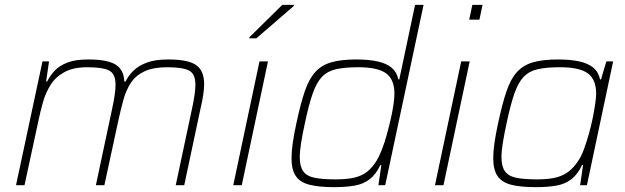

<svg xmlns="http://www.w3.org/2000/svg" viewBox="-20 -763 2575 791"><path d="M46 0 155 -510H182L170 -427H174Q186 -451 205 -471.5Q224 -492 257 -505Q290 -518 344 -518Q424 -518 457.5 -496Q491 -474 492 -427H497Q509 -451 529.5 -471.5Q550 -492 584.5 -505Q619 -518 673 -518Q756 -518 788.5 -494.5Q821 -471 821 -417Q821 -398 817.5 -373.5Q814 -349 807 -320L739 0H704L771 -315Q778 -347 781.5 -371.5Q785 -396 785 -414Q785 -459 758.5 -472.5Q732 -486 669 -486Q611 -486 575 -469Q539 -452 519 -421.5Q499 -391 488 -350.5Q477 -310 467 -264L410 0H375L442 -315Q449 -347 452.5 -371.5Q456 -396 456 -414Q456 -459 429.5 -472.5Q403 -486 340 -486Q282 -486 245.5 -466Q209 -446 188.5 -413.5Q168 -381 157 -342Q146 -303 138 -264L81 0Z M941 0 1049 -510H1084L976 0ZM1007 -605 1008 -610 1143 -743H1191L1190 -738L1036 -605Z M1356 8Q1293 8 1254.5 -2Q1216 -12 1198.5 -38Q1181 -64 1181 -111Q1181 -138 1186 -173.5Q1191 -209 1201 -255Q1218 -335 1235.5 -386.5Q1253 -438 1279 -466.5Q1305 -495 1345.5 -506.5Q1386 -518 1447 -518Q1499 -518 1535.5 -510Q1572 -502 1593.5 -484Q1615 -466 1621 -436H1625L1690 -743H1725L1567 0H1539L1551 -83H1547Q1529 -45 1503.5 -25Q1478 -5 1442 1.5Q1406 8 1356 8ZM1362 -24Q1410 -24 1441 -31.5Q1472 -39 1493 -56Q1514 -73 1531 -100Q1542 -118 1553 -146Q1564 -174 1573 -206.5Q1582 -239 1589.5 -271.5Q1597 -304 1601 -332Q1605 -360 1605 -377Q1605 -436 1570.5 -461Q1536 -486 1456 -486Q1401 -486 1365 -478Q1329 -470 1306.5 -446.5Q1284 -423 1268 -377Q1252 -331 1236 -255Q1226 -209 1220.5 -174.5Q1215 -140 1215 -115Q1215 -77 1229.5 -57Q1244 -37 1276.5 -30.5Q1309 -24 1362 -24Z M1913 -682 1926 -743H1968L1955 -682ZM1772 0 1880 -510H1915L1807 0Z M2187 8Q2124 8 2085.5 -2Q2047 -12 2029.5 -38Q2012 -64 2012 -111Q2012 -138 2017 -173.5Q2022 -209 2032 -255Q2049 -335 2066.5 -386.5Q2084 -438 2110 -466.5Q2136 -495 2176.5 -506.5Q2217 -518 2278 -518Q2330 -518 2366.5 -510Q2403 -502 2424.5 -484Q2446 -466 2452 -436H2456L2478 -510H2506L2398 0H2370L2382 -83H2378Q2360 -45 2334.5 -25Q2309 -5 2273 1.5Q2237 8 2187 8ZM2193 -24Q2241 -24 2271.5 -32Q2302 -40 2323 -56.5Q2344 -73 2362 -100Q2375 -119 2386 -149Q2397 -179 2406.5 -213Q2416 -247 2422.5 -279.5Q2429 -312 2432.5 -338Q2436 -364 2436 -377Q2436 -436 2401.5 -461Q2367 -486 2287 -486Q2232 -486 2196 -478Q2160 -470 2137.5 -446.5Q2115 -423 2099 -377Q2083 -331 2067 -255Q2057 -209 2051.5 -174.5Q2046 -140 2046 -115Q2046 -77 2060.5 -57Q2075 -37 2107.5 -30.5Q2140 -24 2193 -24Z"/></svg>

Font: Saira Thin
Style: Italic
Weight: 100
Italic angle: -12°
Designer: Hector Gatti with collaboration of the Omnibus-Type team
Foundry: Omnibus-Type
Version: Version 1.101